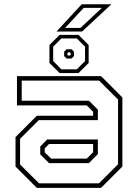

<svg xmlns="http://www.w3.org/2000/svg" viewBox="-20 -908 666 928"><path d="M158 0 55 -103V-245.5L158 -348.5H430V-368L399.5 -398.5H62V-540H468.5L571.5 -437V-103L468.5 0ZM217 -119.5 174.5 -162V-200L208 -234H453V-163L409.5 -119.5ZM168.5 -22H458.5L550.5 -114V-427L459 -518.5H85V-421H410L453 -378V-327.5H167.5L77 -237V-113ZM227 -141.5H399.5L430 -172V-212H217L196 -191V-172ZM268 -555 219 -603.5V-690.5L268 -739.5H359.5L408.5 -690.5V-603.5L359.5 -555ZM276.5 -573H351.5L391 -613V-682.5L351.5 -722H276.5L237 -682.5V-613ZM302 -625 290 -637V-658.5L302 -670H326L337.5 -658.5V-637L326 -625ZM309.5 -639.5H318L321.5 -643V-651.5L318 -655H309.5L306 -651.5V-643ZM253 -755.5 375 -887.5H518.5L376.5 -755.5ZM294.5 -773H369L472.5 -870H384.5Z"/></svg>

Font: Tourney ExtraLight
Style: Regular
Weight: 250
Designer: Tyler Finck
Foundry: Etcetera Type Co
Version: Version 1.015